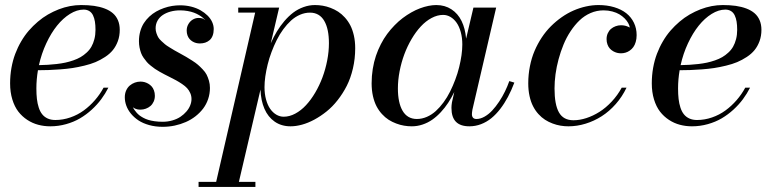

<svg xmlns="http://www.w3.org/2000/svg" viewBox="-20 -490 3054 760"><path d="M124 -140Q124 -116.8 126.1 -98.4Q128.2 -80.1 133.4 -64.1Q138.6 -48.1 147.1 -37.6Q155.5 -27 168.6 -21Q181.6 -15 199 -15Q229.2 -15 258.3 -25.1Q287.4 -35.1 311.6 -52.8Q335.8 -70.5 355.6 -93.4Q375.5 -116.2 390 -143H409Q396.9 -119.1 380.8 -97.4Q364.8 -75.8 343.1 -55.9Q321.4 -36.1 296.8 -21.6Q272.1 -7.1 241.7 1.4Q211.2 10 179 10Q154.1 10 131.3 3.9Q108.5 -2.1 88.1 -15.4Q67.6 -28.8 52.6 -48.2Q37.6 -67.6 28.8 -96.4Q20 -125.1 20 -160Q20 -191.5 25.3 -221.4Q30.6 -251.2 40.4 -277Q50.1 -302.8 63.8 -326.1Q77.4 -349.5 94.1 -368.8Q110.8 -388 129.9 -404.2Q149 -420.5 169.9 -432.6Q190.9 -444.6 212.7 -453.1Q234.5 -461.5 256.9 -465.8Q279.2 -470 301 -470Q329.2 -470 352.3 -466.8Q375.4 -463.5 394.6 -456.2Q413.8 -448.9 426.8 -437.6Q439.8 -426.4 446.9 -409.8Q454 -393.2 454 -372Q454 -347.9 446.6 -327.4Q439.1 -306.9 426.9 -291.9Q414.8 -276.9 396.1 -264.6Q377.5 -252.4 358.1 -244.2Q338.8 -236.1 313.7 -230.1Q288.6 -224 266.9 -220.7Q245.1 -217.4 218.5 -215.4Q191.9 -213.4 172.6 -212.8Q153.4 -212.1 130.2 -212Q124 -175.6 124 -140ZM311 -452Q284.5 -452 256.9 -434.9Q229.4 -417.8 205.8 -388.5Q182.2 -359.2 163.2 -318.5Q144.2 -277.8 134.1 -232.2Q153.1 -232.6 169.2 -233.5Q185.4 -234.4 204.2 -236.6Q223 -238.8 238.4 -242.1Q253.9 -245.4 270.1 -251Q286.4 -256.6 298.9 -263.9Q311.5 -271.2 322.9 -281.8Q334.4 -292.2 341.8 -305.2Q349.2 -318.1 353.6 -335.1Q358 -352 358 -372Q358 -390.5 355.7 -404.5Q353.4 -418.5 348.1 -429.5Q342.8 -440.5 333.4 -446.2Q324.1 -452 311 -452Z M793 -410Q788.4 -415.2 782.4 -420.2Q776.5 -425.2 767.2 -430.6Q758 -436 747.5 -439.9Q737 -443.9 722.8 -446.4Q708.5 -449 693 -449Q673 -449 655.5 -444.3Q638 -439.6 624.7 -430.8Q611.4 -422 603.7 -408.4Q596 -394.8 596 -378Q596 -368.2 599.1 -359.1Q602.2 -349.9 606 -342.9Q609.8 -336 618.6 -327.8Q627.4 -319.6 633 -314.9Q638.6 -310.1 651.7 -302.1Q664.8 -294 670.7 -290.6Q676.6 -287.2 692 -278.8Q708.5 -269.6 717 -264.8Q725.5 -259.9 740.3 -250.4Q755.1 -241 763.2 -233.9Q771.4 -226.9 781.9 -215.9Q792.4 -205 797.8 -194.6Q803.1 -184.1 807.1 -170.5Q811 -156.9 811 -142Q811 -119 803.9 -98Q796.8 -77 784.1 -60.2Q771.4 -43.5 753.9 -29.8Q736.4 -16.1 715.6 -7Q694.9 2.1 671.5 7.1Q648.1 12 624 12Q595.2 12 570.5 5.1Q545.8 -1.8 528.3 -13.3Q510.9 -24.9 498.4 -40Q486 -55.1 480 -71.7Q474 -88.2 474 -105Q474 -119.8 479.4 -131.9Q484.9 -144 493.8 -151.5Q502.8 -159 513.6 -163Q524.5 -167 536 -167Q543.8 -167 551.5 -165.1Q559.2 -163.1 566.8 -158.8Q574.4 -154.4 580.1 -148.1Q585.9 -141.8 589.4 -132.1Q593 -122.5 593 -111Q593 -98.2 588.2 -87.7Q583.4 -77.1 575.4 -70.3Q567.4 -63.5 557.2 -59.8Q547 -56 536 -56Q528.8 -56 523.1 -57.3Q517.4 -58.6 514.6 -60.1Q511.9 -61.6 509.4 -63.2Q507 -64.8 506 -65Q509.2 -59.4 512.1 -55.1Q514.9 -50.9 520.3 -44.6Q525.8 -38.2 531.7 -33.6Q537.6 -29 546.9 -23.9Q556.2 -18.8 566.9 -15.5Q577.5 -12.2 592.2 -10.1Q607 -8 624 -8Q644.2 -8 662.6 -13.4Q681 -18.8 694.5 -27.9Q708 -37 717.9 -48.6Q727.9 -60.1 732.9 -72.9Q738 -85.6 738 -98Q738 -110.6 733 -121.8Q728 -132.9 720.6 -141Q713.2 -149.1 700.6 -157.6Q687.9 -166.1 677.1 -172Q666.2 -177.9 649.9 -186.1Q637.1 -192.5 630.6 -195.9Q624 -199.2 612 -206Q600 -212.8 593.3 -217.5Q586.6 -222.2 576.7 -230.1Q566.8 -237.9 561.1 -244.7Q555.4 -251.5 548.6 -261Q541.9 -270.5 538.4 -280.1Q534.9 -289.8 532.4 -301.8Q530 -313.9 530 -327Q530 -347.6 535.2 -366Q540.4 -384.4 549.5 -398.5Q558.6 -412.6 571.2 -424.4Q583.8 -436.1 598.2 -444.3Q612.6 -452.5 628.8 -458.1Q644.9 -463.8 661 -466.4Q677.1 -469 693 -469Q715.8 -469 736.7 -463.8Q757.6 -458.5 773.6 -449.4Q789.6 -440.2 801.6 -428.4Q813.5 -416.6 819.8 -402.8Q826 -389 826 -375Q826 -360.1 821.7 -348.9Q817.4 -337.6 809.7 -331.1Q802 -324.5 792.3 -321.2Q782.6 -318 771 -318Q763.4 -318 756 -319.9Q748.6 -321.8 741.9 -325.9Q735.1 -330 730.1 -335.9Q725 -341.8 722 -350.3Q719 -358.9 719 -369Q719 -383.4 726 -395.1Q733 -406.8 743.7 -412.9Q754.4 -419 766 -419Q773.2 -419 778.5 -417.7Q783.8 -416.4 785.9 -414.9Q788.1 -413.4 790.1 -411.8Q792 -410.2 793 -410Z M766 230H835.6L990 -440H923V-460H1085L1051.8 -318.6Q1062.9 -343.8 1076 -365.4Q1089.1 -387.1 1105.8 -406.7Q1122.5 -426.2 1140.8 -440.1Q1159.1 -453.9 1181.3 -461.9Q1203.5 -470 1227 -470Q1242.4 -470 1257.6 -467.4Q1272.8 -464.9 1288.6 -458.8Q1304.5 -452.8 1318.6 -443.7Q1332.6 -434.6 1345.1 -420.8Q1357.6 -407 1366.6 -389.8Q1375.5 -372.6 1380.8 -349.3Q1386 -326 1386 -299Q1386 -257.5 1377 -219.1Q1368 -180.6 1352.6 -150.2Q1337.1 -119.8 1316.4 -93.5Q1295.8 -67.2 1272.3 -48.5Q1248.9 -29.8 1224.1 -16.4Q1199.2 -3 1175.3 3.5Q1151.4 10 1130 10Q1094 10 1067.4 -8.4Q1040.9 -26.8 1026.8 -59.3Q1012.6 -91.9 1011.1 -135.5L925.6 230H991V250H766ZM1027 -145Q1027 -118.4 1033.1 -96.1Q1039.2 -73.8 1049.6 -59Q1060 -44.2 1073.8 -36.1Q1087.6 -28 1103 -28Q1125.9 -28 1148.8 -40.3Q1171.8 -52.6 1191.2 -73.6Q1210.8 -94.6 1227.7 -123.3Q1244.6 -152 1256.5 -183.9Q1268.4 -215.9 1275.2 -250.9Q1282 -286 1282 -319Q1282 -347 1277.4 -369.2Q1272.8 -391.4 1263.6 -407.2Q1254.5 -423.1 1240.2 -431.6Q1225.9 -440 1207 -440Q1186.8 -440 1167.4 -431.6Q1148.1 -423.2 1132 -408.6Q1115.9 -393.9 1101.3 -374.1Q1086.8 -354.4 1075.4 -331.5Q1064 -308.6 1054.8 -284Q1045.5 -259.4 1039.5 -234.9Q1033.5 -210.5 1030.2 -187.6Q1027 -164.6 1027 -145Z M2016 -163Q2004.4 -132.4 1990.7 -106.6Q1977 -80.8 1960.2 -58.9Q1943.4 -37.1 1924.8 -22Q1906.1 -6.9 1883.9 1.6Q1861.8 10 1838 10Q1802.5 10 1784.8 -7.9Q1767 -25.9 1767 -63Q1767 -73 1769 -85L1778.2 -125.9Q1767 -102.9 1754.1 -83.2Q1741.2 -63.6 1725.1 -46.2Q1709 -28.8 1691.4 -16.5Q1673.9 -4.2 1652.9 2.9Q1632 10 1610 10Q1594.6 10 1579.4 7.4Q1564.2 4.9 1548.4 -1.1Q1532.5 -7 1518.4 -15.9Q1504.4 -24.9 1491.9 -38.6Q1479.4 -52.2 1470.4 -69.4Q1461.5 -86.5 1456.2 -109.8Q1451 -133 1451 -160Q1451 -189.4 1455.5 -217.2Q1460 -245.1 1468.1 -269.1Q1476.2 -293 1487.6 -315.1Q1498.9 -337.2 1512.6 -355.6Q1526.2 -373.9 1541.9 -389.9Q1557.5 -406 1574.1 -418.5Q1590.8 -431 1608 -440.8Q1625.2 -450.6 1642.4 -457Q1659.5 -463.4 1675.8 -466.7Q1692.1 -470 1707 -470Q1741.1 -470 1766.8 -453.2Q1792.5 -436.5 1807.1 -406.8Q1821.6 -377 1825 -337L1854 -460H1944L1850 -56Q1848 -44 1848 -38Q1848 -29.2 1852.4 -24.1Q1856.8 -19 1866 -19Q1881.6 -19 1898 -28.3Q1914.4 -37.6 1928.5 -52.8Q1942.6 -68 1955.8 -87.8Q1968.9 -107.5 1978.9 -128.1Q1988.9 -148.6 1996 -169ZM1810 -314Q1810 -340.6 1803.9 -362.9Q1797.8 -385.2 1787.4 -400Q1777 -414.8 1763.2 -422.9Q1749.4 -431 1734 -431Q1711.1 -431 1688.2 -418.7Q1665.2 -406.4 1645.8 -385.4Q1626.2 -364.4 1609.3 -335.7Q1592.4 -307 1580.5 -275.1Q1568.6 -243.1 1561.8 -208.1Q1555 -173 1555 -140Q1555 -112 1559.6 -89.8Q1564.2 -67.6 1573.4 -51.8Q1582.5 -35.9 1596.8 -27.4Q1611.1 -19 1630 -19Q1650.2 -19 1669.6 -27.4Q1688.9 -35.8 1705 -50.4Q1721.1 -65.1 1735.7 -84.9Q1750.2 -104.6 1761.6 -127.5Q1773 -150.4 1782.2 -175Q1791.5 -199.6 1797.5 -224.1Q1803.5 -248.5 1806.8 -271.4Q1810 -294.4 1810 -314Z M2473 -381Q2471.5 -389.8 2466.5 -398.9Q2461.5 -408 2452.6 -417.1Q2443.6 -426.1 2431.9 -433.2Q2420.2 -440.2 2403.8 -444.6Q2387.4 -449 2369 -449Q2342.1 -449 2317.7 -438.4Q2293.2 -427.8 2274.1 -409.4Q2254.9 -391.1 2238.6 -366.4Q2222.2 -341.8 2210.7 -313.7Q2199.1 -285.6 2191 -255.5Q2182.9 -225.4 2178.9 -196.1Q2175 -166.9 2175 -140Q2175 -75.8 2192.6 -44.9Q2210.2 -14 2250 -14Q2274.6 -14 2301.1 -22.6Q2327.5 -31.2 2352.9 -47.2Q2378.2 -63.2 2401.4 -88Q2424.6 -112.8 2441 -143H2460Q2443.1 -107.4 2417.5 -78.3Q2391.9 -49.2 2361.8 -30Q2331.8 -10.8 2297.9 -0.4Q2264.1 10 2230 10Q2214.2 10 2198.8 7.4Q2183.4 4.9 2167.4 -1.1Q2151.5 -7 2137.6 -15.9Q2123.6 -24.9 2111.2 -38.6Q2098.9 -52.2 2090.1 -69.4Q2081.2 -86.5 2076.1 -109.7Q2071 -132.9 2071 -160Q2071 -194.9 2077.6 -227.8Q2084.1 -260.8 2096 -288.6Q2107.9 -316.5 2124.4 -341.5Q2141 -366.5 2160.9 -386.3Q2180.8 -406.1 2203.5 -422Q2226.2 -437.9 2250.3 -448.4Q2274.4 -458.9 2299.4 -464.4Q2324.5 -470 2349 -470Q2383.1 -470 2411.3 -461.5Q2439.5 -453 2459.1 -437.6Q2478.6 -422.1 2489.3 -399.9Q2500 -377.8 2500 -351Q2500 -336.2 2496.4 -324Q2492.9 -311.8 2486.9 -303.6Q2480.9 -295.4 2472.8 -289.8Q2464.8 -284.1 2456 -281.6Q2447.2 -279 2438 -279Q2430.2 -279 2422.5 -280.9Q2414.8 -282.9 2407.2 -287.2Q2399.6 -291.6 2393.9 -297.9Q2388.1 -304.2 2384.6 -313.9Q2381 -323.5 2381 -335Q2381 -347.8 2385.8 -358.3Q2390.6 -368.9 2398.6 -375.7Q2406.6 -382.5 2416.8 -386.2Q2427 -390 2438 -390Q2447.4 -390 2454.9 -388.1Q2462.4 -386.1 2467.4 -383.6Q2472.5 -381.1 2473 -381Z M2664 -140Q2664 -116.8 2666.1 -98.4Q2668.2 -80.1 2673.4 -64.1Q2678.6 -48.1 2687.1 -37.6Q2695.5 -27 2708.6 -21Q2721.6 -15 2739 -15Q2769.2 -15 2798.3 -25.1Q2827.4 -35.1 2851.6 -52.8Q2875.8 -70.5 2895.6 -93.4Q2915.5 -116.2 2930 -143H2949Q2936.9 -119.1 2920.8 -97.4Q2904.8 -75.8 2883.1 -55.9Q2861.4 -36.1 2836.8 -21.6Q2812.1 -7.1 2781.7 1.4Q2751.2 10 2719 10Q2694.1 10 2671.3 3.9Q2648.5 -2.1 2628.1 -15.4Q2607.6 -28.8 2592.6 -48.2Q2577.6 -67.6 2568.8 -96.4Q2560 -125.1 2560 -160Q2560 -191.5 2565.3 -221.4Q2570.6 -251.2 2580.4 -277Q2590.1 -302.8 2603.8 -326.1Q2617.4 -349.5 2634.1 -368.8Q2650.8 -388 2669.9 -404.2Q2689 -420.5 2709.9 -432.6Q2730.9 -444.6 2752.7 -453.1Q2774.5 -461.5 2796.9 -465.8Q2819.2 -470 2841 -470Q2869.2 -470 2892.3 -466.8Q2915.4 -463.5 2934.6 -456.2Q2953.8 -448.9 2966.8 -437.6Q2979.8 -426.4 2986.9 -409.8Q2994 -393.2 2994 -372Q2994 -347.9 2986.6 -327.4Q2979.1 -306.9 2966.9 -291.9Q2954.8 -276.9 2936.1 -264.6Q2917.5 -252.4 2898.1 -244.2Q2878.8 -236.1 2853.7 -230.1Q2828.6 -224 2806.9 -220.7Q2785.1 -217.4 2758.5 -215.4Q2731.9 -213.4 2712.6 -212.8Q2693.4 -212.1 2670.2 -212Q2664 -175.6 2664 -140ZM2851 -452Q2824.5 -452 2796.9 -434.9Q2769.4 -417.8 2745.8 -388.5Q2722.2 -359.2 2703.2 -318.5Q2684.2 -277.8 2674.1 -232.2Q2693.1 -232.6 2709.2 -233.5Q2725.4 -234.4 2744.2 -236.6Q2763 -238.8 2778.4 -242.1Q2793.9 -245.4 2810.1 -251Q2826.4 -256.6 2838.9 -263.9Q2851.5 -271.2 2862.9 -281.8Q2874.4 -292.2 2881.8 -305.2Q2889.2 -318.1 2893.6 -335.1Q2898 -352 2898 -372Q2898 -390.5 2895.7 -404.5Q2893.4 -418.5 2888.1 -429.5Q2882.8 -440.5 2873.4 -446.2Q2864.1 -452 2851 -452Z"/></svg>

Font: Bodoni* 11
Style: Italic
Weight: 400
Italic angle: -13°
Version: Version 1.002